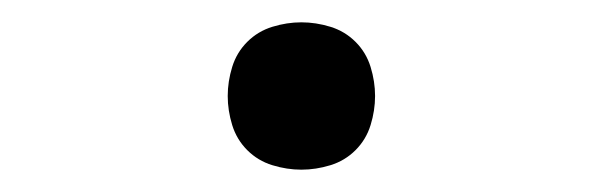

<svg xmlns="http://www.w3.org/2000/svg" viewBox="-20 -426 540 172"><path d="M250 -274Q237 -274 224 -278Q211 -282 201.5 -291.5Q192 -301 188 -314Q184 -327 184 -340Q184 -353 188 -366Q192 -379 201.5 -388.5Q211 -398 224 -402Q237 -406 250 -406Q263 -406 276 -402Q289 -398 298.5 -388.5Q308 -379 312 -366Q316 -353 316 -340Q316 -327 312 -314Q308 -301 298.5 -291.5Q289 -282 276 -278Q263 -274 250 -274Z"/></svg>

Font: iosevka_custom_sans_ss08 Light
Style: Regular
Weight: 300
Designer: Belleve Invis
Foundry: Belleve Invis
Version: Version 10.3.0; ttfautohint (v1.8.3)